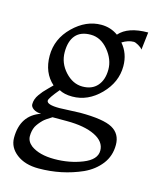

<svg xmlns="http://www.w3.org/2000/svg" viewBox="-113 -580 723 904"><g transform="rotate(15 248.0 -128.0)"><path d="M184 -52 284 -56Q398 -56 442 -31.5Q486 -7 486 47Q486 101 455 141Q424 181 374 204Q275 248 162 248Q96 248 55 216.5Q14 185 14 138Q14 28 108 -4Q85 -4 70.5 -14Q56 -24 56 -36.5Q56 -49 60 -61Q64 -73 73 -85.5Q82 -98 88.5 -105.5Q95 -113 110 -128L130 -148Q76 -196 76 -278.5Q76 -361 138 -421.5Q200 -482 274 -482Q320 -482 356 -456Q398 -504 496 -504L486 -418Q480 -427 465 -435.5Q450 -444 442 -444Q415 -444 386 -426Q424 -382 424 -320Q424 -242 364 -181Q304 -120 228 -120Q189 -120 164 -134Q122 -84 122 -72Q122 -52 184 -52ZM234 -2H164Q133 17 123 27Q113 37 106 46Q99 55 94 64Q84 85 84 111Q84 137 108 156Q149 186 222.5 186Q296 186 359 161Q422 136 422 92Q422 48 371 23Q320 -2 234 -2ZM140 -313.5Q140 -260 177.5 -219Q215 -178 262 -178Q309 -178 334.5 -207.5Q360 -237 360 -286.5Q360 -336 323.5 -380Q287 -424 238 -424Q189 -424 164.5 -395.5Q140 -367 140 -313.5Z"/></g></svg>

Font: Montaga
Style: Regular
Weight: 400
Designer: Alejandra Rodriguez
Foundry: Alejandra Rodriguez
Version: Version 1.001